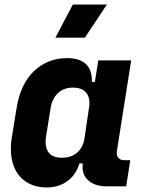

<svg xmlns="http://www.w3.org/2000/svg" viewBox="-20 -816 640 846"><path d="M32 -210 54 -345Q62 -394 81 -434Q100 -474 129 -502Q158 -530 195 -545Q232 -560 275 -560Q387 -560 385 -455H398L413 -550H558L495 -150Q492 -132 501 -121Q510 -110 528 -110H554L536 5H450Q396 5 367 -23Q338 -51 345 -96H330Q315 -46 277 -18Q239 10 185 10Q143 10 110.5 -6Q78 -22 58 -50.5Q38 -79 31 -120Q24 -161 32 -210ZM253 -121Q295 -121 321 -144.5Q347 -168 353 -210L374 -354Q376 -390 357.5 -410Q339 -430 302 -430Q261 -430 235.5 -406Q210 -382 203 -340L183 -215Q176 -172 192.5 -146.5Q209 -121 253 -121ZM451 -796H301L224 -650H354Z"/></svg>

Font: JetBrains Mono ExtraBold
Style: Italic
Weight: 800
Designer: Philipp Nurullin, Konstantin Bulenkov
Foundry: JetBrains
Version: Version 1.000; ttfautohint (v1.8.3)